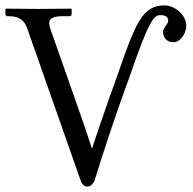

<svg xmlns="http://www.w3.org/2000/svg" viewBox="-20 -678 713 710"><path d="M587 -658C506 -658 480 -589 415 -402C415 -402 355 -236 320 -128L291 -216L166 -572C164 -580 162 -586 162 -592C162 -608 174 -618 210 -618H237C242 -618 245 -621 245 -626V-645L243 -646C243 -646 154 -645 119 -645C80 -645 2 -646 2 -646L0 -645V-626C0 -621 4 -618 8 -618H14C53 -618 71 -601 81 -572L278 -11C283 4 292 12 303 12C313 12 324 4 330 -11C395 -223 458 -391 458 -391C534 -612 550 -622 574 -622C597 -622 602 -611 602 -602C602 -587 583 -576 583 -560C583 -538 597 -522 622 -522C649 -522 669 -558 669 -582C669 -622 628 -658 587 -658Z"/></svg>

Font: Libertinus Serif Display
Style: Regular
Weight: 400
Designer: Philipp H. Poll, Khaled Hosny
Foundry: Caleb Maclennan
Version: Version 7.050;RELEASE